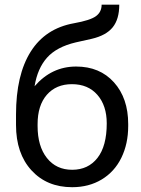

<svg xmlns="http://www.w3.org/2000/svg" viewBox="-20 -778 593 808"><path d="M300.3 -498Q399.9 -498 459.7 -431.4Q519.5 -364.7 519.5 -255.9V-247.6Q519.5 -172.9 490.7 -114Q461.9 -55.2 408 -22.7Q354 9.8 283.7 9.8Q177.2 9.8 112.3 -61.3Q47.4 -132.3 47.4 -252V-295.9Q47.4 -462.4 109.1 -560.5Q170.9 -658.7 291.5 -680.2Q359.9 -692.4 383.8 -710Q407.7 -727.5 407.7 -758.3H481.9Q481.9 -697.3 454.3 -663.1Q426.8 -628.9 366.2 -614.7L298.8 -599.6Q218.3 -580.6 178 -535.4Q137.7 -490.2 125.5 -415Q197.3 -498 300.3 -498ZM282.7 -423.8Q216.3 -423.8 177.2 -379.2Q138.2 -334.5 138.2 -255.4V-247.6Q138.2 -162.6 177.5 -113Q216.8 -63.5 283.7 -63.5Q351.1 -63.5 390.1 -113.3Q429.2 -163.1 429.2 -258.8Q429.2 -333.5 389.9 -378.7Q350.6 -423.8 282.7 -423.8Z"/></svg>

Font: APIMedia Roboto
Style: Regular
Weight: 400
Designer: Google
Version: Version 2.137; 2017